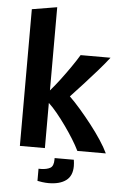

<svg xmlns="http://www.w3.org/2000/svg" viewBox="-63 -821 685 1055"><g transform="rotate(5 280.0 -293.5)"><path d="M71 0V-754L209 -777V-318Q236 -349 263.5 -385.5Q291 -422 316.5 -459Q342 -496 360 -526H525Q499 -492 462.5 -450.5Q426 -409 389 -368.5Q352 -328 321 -295Q349 -268 381.5 -230.5Q414 -193 446 -152Q478 -111 504 -71.5Q530 -32 545 0H388Q374 -29 352.5 -63.5Q331 -98 306 -133Q281 -168 256 -198.5Q231 -229 209 -249V0ZM245 190Q230 190 210.5 187.5Q191 185 184 183V116H200Q231 115 249 104.5Q267 94 267 58V50H373Q376 69 376 85Q376 139 341.5 164.5Q307 190 245 190Z"/></g></svg>

Font: Ubuntu Sans Mono
Style: Regular
Weight: 400
Monospace: yes
Designer: Dalton Maag Ltd
Foundry: Dalton Maag Ltd
Version: Version 1.006